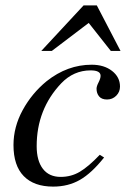

<svg xmlns="http://www.w3.org/2000/svg" viewBox="-20 -681 484 712"><path d="M427 -492H391L309 -596L172 -492H133L290 -661H339ZM350 -107 366 -97Q320 -39 276.5 -14Q233 11 177 11Q106 11 68 -28Q30 -67 30 -143Q30 -210 64 -272.5Q98 -335 153 -380Q230 -441 320 -441Q366 -441 395.5 -418Q425 -395 425 -360Q425 -340 411 -326Q397 -312 377 -312Q357 -312 347.5 -323.5Q338 -335 338 -352Q338 -361 345.5 -375.5Q353 -390 353 -400Q353 -420 316 -420Q253 -420 207 -372Q116 -276 116 -139Q116 -85 139 -55Q162 -25 205 -25Q244 -25 276 -44Q308 -63 350 -107Z"/></svg>

Font: STIX MathJax Latin
Style: Italic
Weight: 400
Italic angle: -16.33°
Designer: MicroPress Inc., with final additions and corrections provided by Coen Hoffman, Elsevier (retired)
Version: Version 1.1.1